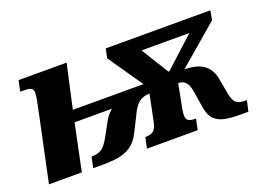

<svg xmlns="http://www.w3.org/2000/svg" viewBox="-82 -743 1320 950"><g transform="rotate(-20 577.5 -268.0)"><path d="M117 -383Q127 -429 127 -451Q127 -465 118 -472Q109 -479 81 -479H59L71 -536H324L273 -306H645L520 -487L530 -536H1081L1072 -487L861 -306Q935 -303 966 -275.5Q997 -248 1005 -207L1021 -119Q1028 -83 1042 -70Q1056 -57 1085 -57H1099L1086 0H1040Q997 0 963.5 -6.5Q930 -13 909 -33.5Q888 -54 881 -96L866 -189Q860 -224 845.5 -238Q831 -252 808 -252L783 -122Q780 -105 780 -92Q780 -71 792 -64Q804 -57 829 -57H831L819 0H552L564 -57H568Q592 -57 607 -68Q622 -79 630 -120L657 -252Q631 -252 609.5 -240Q588 -228 569 -194L520 -96Q499 -53 468.5 -32.5Q438 -12 400 -6Q362 0 317 0H269L281 -57H283Q312 -57 332.5 -69Q353 -81 374 -119L412 -188Q420 -204 430.5 -218Q441 -232 457 -245H260L209 0H36ZM782 -322H787L945 -466H693Z"/></g></svg>

Font: Noto Serif ExtraBold
Style: Italic
Weight: 800
Italic angle: -12°
Designer: Monotype Design Team
Foundry: Monotype Imaging Inc.
Version: Version 2.013